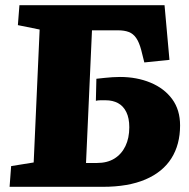

<svg xmlns="http://www.w3.org/2000/svg" viewBox="-20 -721 730 741"><path d="M23 -80 110 -94 133 -607 49 -624 55 -701H615L634 -490L537 -480L525 -528Q517 -558 505.5 -574.5Q494 -591 477 -597.5Q460 -604 435 -604H335L312 -92H354Q394 -92 421.5 -109Q449 -126 464 -157Q479 -188 479 -230Q479 -265 467.5 -288.5Q456 -312 435.5 -323Q415 -334 388 -334Q377 -334 367.5 -334Q358 -334 350 -332L352 -417Q370 -419 384.5 -420.5Q399 -422 413.5 -423Q428 -424 443 -424Q508 -424 561 -402Q614 -380 644.5 -338.5Q675 -297 675 -237Q675 -163 641.5 -110Q608 -57 541.5 -28.5Q475 0 377 0H17Z"/></svg>

Font: Literata ExtraBold
Style: Italic
Weight: 800
Italic angle: -2°
Designer: Latin by Veronika Burian and Jose Scaglione. Greek by Irene Vlachou. Cyrillic by Vera Evstafieva
Foundry: TypeTogether
Version: Version 3.002